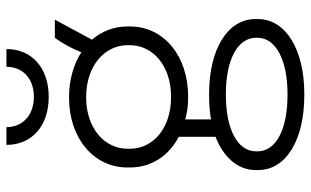

<svg xmlns="http://www.w3.org/2000/svg" viewBox="-204 -556 963 595"><g transform="rotate(-90 277.5 -258.5)"><path d="M126 -720C126 -641 185 -589 275 -589C364 -589 423 -641 423 -720H368C368 -669 331 -635 275 -635C219 -635 181 -669 181 -720ZM56 -337C56 -271 92 -217 151 -186V-72C89 -48 48 -4 48 52V60C48 148 144 203 279 203H285C419 203 516 147 516 59V52C516 -37 419 -92 285 -92H279C253 -92 227 -90 205 -86V-166C226 -160 248 -157 272 -157H276C401 -157 493 -232 493 -337V-345C493 -387 478 -425 452 -455L514 -570H458C438 -543 425 -517 413 -488C377 -511 329 -526 276 -526H272C147 -526 56 -450 56 -345ZM114 -344C114 -419 181 -473 273 -473H275C368 -473 435 -418 435 -344V-338C435 -264 368 -210 277 -210H272C181 -210 114 -263 114 -338ZM106 54C106 -5 176 -40 280 -40H284C388 -40 458 -5 458 54V58C458 115 388 151 284 151H280C175 151 106 116 106 58Z"/></g></svg>

Font: Fixel Display Light
Style: Regular
Weight: 300
Designer: AlfaBravo + MacPaw
Foundry: Kyrylo Tkachov, Marchela Mozhyna, Serhii Makarenko, Maria Weinstein, Zakhar Kryvoshyya
Version: Version 1.211